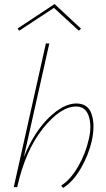

<svg xmlns="http://www.w3.org/2000/svg" viewBox="-20 -926 525 950"><path d="M247 -887 75 -774 67 -785 250 -906 381 -784 370 -774ZM358 -414Q415 -414 433 -362Q451 -310 435 -233Q419 -160 380 -93Q341 -26 292 4L283 -8Q329 -37 366.5 -102Q404 -167 419 -236Q435 -301 419.5 -350Q404 -399 357 -399Q280 -399 193 -291Q106 -183 65 0H48L207 -711H224L98 -149Q149 -273 221.5 -343.5Q294 -414 358 -414Z"/></svg>

Font: EauTestText Thin
Style: Italic
Weight: 250
Italic angle: -12°
Designer: Christian Thalmann (Catharsis Fonts)
Version: Version 0.001;PS 000.001;hotconv 1.0.88;makeotf.lib2.5.64775